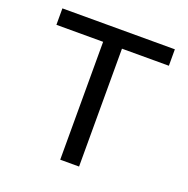

<svg xmlns="http://www.w3.org/2000/svg" viewBox="-121 -785 883 900"><g transform="rotate(20 320.5 -335.0)"><path d="M601 -670H40V-588H273V0H367V-588H601Z"/></g></svg>

Font: LT Wave Alt
Style: Regular
Weight: 400
Designer: Daniel Lyons
Version: Version 2.5 (Glyphs App)